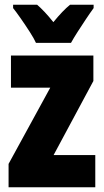

<svg xmlns="http://www.w3.org/2000/svg" viewBox="-20 -786 437 806"><path d="M380 0H16V-98L191 -418H26V-553H372V-446L205 -135H380ZM131 -606Q123 -624 105 -652Q87 -680 67.5 -708Q48 -736 35 -752V-766H136Q151 -753 168 -735Q185 -717 204 -693Q244 -742 274 -766H373V-752Q359 -733 341 -706Q323 -679 306 -652.5Q289 -626 278 -606Z"/></svg>

Font: Noto Sans Tamil ExtraCondensed Black
Style: Regular
Weight: 900
Width: 2
Designer: Jelle Bosma - Monotype Design Team
Foundry: Monotype Imaging Inc.
Version: Version 2.004; ttfautohint (v1.8.4.7-5d5b)